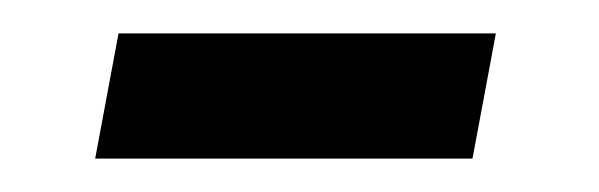

<svg xmlns="http://www.w3.org/2000/svg" viewBox="-20 -302 359 115"><path d="M277 -282 263 -207H37L51 -282Z"/></svg>

Font: Apparatus SIL
Style: Italic
Weight: 400
Italic angle: -11°
Version: Version 1.0